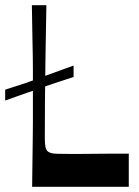

<svg xmlns="http://www.w3.org/2000/svg" viewBox="-44 -721 536 741"><path d="M240 -424Q207 -413 188.5 -407Q170 -401 158 -397Q146 -393 136 -389.5Q126 -386 110 -380Q94 -374 83 -370.5Q72 -367 60.5 -363Q49 -359 29.5 -352Q10 -345 -24 -333V-375Q10 -386 29 -392Q48 -398 59.5 -402Q71 -406 81.5 -410Q92 -414 108 -420Q124 -426 134 -429.5Q144 -433 156 -437.5Q168 -442 187.5 -449Q207 -456 240 -468ZM453 0H80Q81 -72 81.5 -118Q82 -164 82.5 -194.5Q83 -225 83 -247.5Q83 -270 83 -293.5Q83 -317 83 -350Q83 -383 83 -406.5Q83 -430 83 -453Q83 -476 82.5 -506Q82 -536 81 -582.5Q80 -629 79 -701H135Q133 -590 131.5 -497.5Q130 -405 129.5 -328.5Q129 -252 129 -189Q129 -166 131.5 -154Q134 -142 141 -136Q147 -132 154.5 -130Q162 -128 178 -127.5Q194 -127 221 -127Q242 -127 269.5 -127Q297 -127 328 -127.5Q359 -128 391 -128Q423 -128 453 -128Z"/></svg>

Font: Ojuju SemiBold
Style: Regular
Weight: 600
Designer: Chisaokwu Joboson, Mirko Velimirovic
Foundry: Udi Foundry
Version: Version 1.000